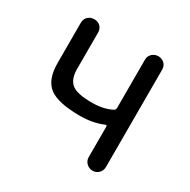

<svg xmlns="http://www.w3.org/2000/svg" viewBox="-124 -637 748 755"><g transform="rotate(30 250.0 -260.0)"><path d="M237.3 -162.1Q137.7 -162.1 97.7 -192.4Q57.6 -222.7 57.6 -298.8V-481.4Q57.6 -498 68.8 -508.8Q80.1 -519.5 97.2 -519.5Q114.3 -519.5 125 -508.8Q135.7 -498 135.7 -481.4V-316.4Q135.7 -270.5 159.7 -250.5Q183.6 -230.5 252 -230.5Q304.7 -230.5 341.8 -250Q348.6 -253.9 348.6 -262.7V-481.4Q348.6 -498 360.4 -508.8Q372.1 -519.5 388.2 -519.5Q404.3 -519.5 415.5 -508.8Q426.8 -498 426.8 -481.4V-39.1Q426.8 -22.5 415.5 -11.2Q404.3 0 388.2 0Q372.1 0 360.4 -11.2Q348.6 -22.5 348.6 -39.1V-176.8Q348.6 -185.5 340.8 -181.6Q294.9 -162.1 237.3 -162.1Z"/></g></svg>

Font: Rounded Mgen+ 1m regular
Style: Regular
Weight: 400
Designer: [Source Han Sans]
Ryoko NISHIZUKA  (kana & ideographs); Paul D. Hunt (Latin, Greek & Cyrillic); Wenlong ZHANG  (bopomofo
Version: Version 1.059.20150602